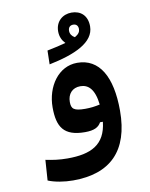

<svg xmlns="http://www.w3.org/2000/svg" viewBox="-93 -680 771 985"><g transform="rotate(-10 293.0 -187.0)"><path d="M208 237.3C400.4 237.3 506.3 137.2 506.3 -73.7C506.3 -251 447.3 -353.5 332 -353.5C233.9 -353.5 168.5 -258.3 168.5 -149.9C168.5 -47.9 200.2 3.9 311 3.9C359.9 3.9 382.3 -9.3 395 -32.7H409.7C397 85.9 320.3 121.1 199.2 121.1C155.3 121.1 123.5 116.2 85.4 108.4L78.1 214.8C111.8 229 161.6 237.3 208 237.3ZM191.9 -370.1C325.7 -397.5 430.2 -441.9 430.2 -526.4C430.2 -583.5 395 -612.3 348.1 -612.3C302.2 -612.3 264.2 -581.1 264.2 -528.8C264.2 -501 275.4 -479.5 290.5 -464.4C265.6 -457.5 233.9 -449.7 193.4 -441.9ZM409.2 -122.6C382.8 -116.7 360.4 -113.8 332.5 -113.8C272.5 -113.8 260.3 -126.5 260.3 -162.1C260.3 -203.6 285.2 -232.4 327.1 -232.4C367.7 -232.4 399.9 -205.6 409.2 -122.6ZM343.8 -484.9C328.6 -493.2 319.8 -505.9 319.8 -522C319.8 -539.1 329.1 -549.8 346.2 -549.8C362.3 -549.8 371.6 -539.6 371.6 -522.5C371.6 -509.3 365.2 -497.1 343.8 -484.9Z"/></g></svg>

Font: Cascadia Mono SemiBold
Style: Regular
Weight: 600
Monospace: yes
Designer: Aaron Bell
Foundry: Saja Typeworks
Version: Version 2404.023